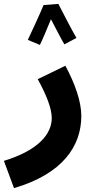

<svg xmlns="http://www.w3.org/2000/svg" viewBox="-56 -737 497 987"><path d="M87 -532 149 -506C157 -521 185 -586 206 -638C229 -595 260 -533 275 -509L337 -542C312 -584 265 -677 244 -717L168 -711C151 -669 100 -559 87 -532ZM16 230C266 157 362 14 362 -141C362 -217 328 -310 280 -399L138 -330C181 -252 210 -181 210 -130C210 -50 144 35 -36 90Z"/></svg>

Font: Noto Sans Arabic UI Extra
Style: Regular
Weight: 800
Designer: Nadine Chahine - Monotype Design Team
Foundry: Monotype Imaging Inc.
Version: Version 1.900